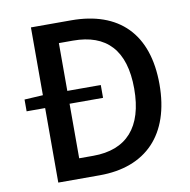

<svg xmlns="http://www.w3.org/2000/svg" viewBox="-82 -818 888 898"><g transform="rotate(-10 362.5 -368.5)"><path d="M123 0H320C540 0 669 -132 669 -371C669 -611 540 -737 314 -737H123V-415L35 -410V-354H123ZM239 -95V-354H398V-415H239V-642H306C464 -642 549 -555 549 -371C549 -188 464 -95 306 -95Z"/></g></svg>

Font: Noto Sans HK Medium
Style: Regular
Weight: 500
Designer: Ryoko NISHIZUKA 西塚涼子 (kana, bopomofo & ideographs); Paul D. Hunt (Latin, Greek & Cyrillic); Sandoll Communications 산돌커뮤니
Foundry: Adobe
Version: Version 2.002;hotconv 1.0.116;makeotfexe 2.5.65601